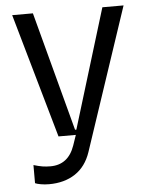

<svg xmlns="http://www.w3.org/2000/svg" viewBox="-53 -589 660 839"><g transform="rotate(-5 276.5 -170.0)"><path d="M67.5 194.6V115.1Q89.8 121.8 106.2 124.5Q122.5 127.1 141.3 127.1Q219.5 127.1 247.9 45.5L263.5 0H187.5L32 -545.5H122.9L262.1 -22.7H267.8L427.6 -545.5H520.6L311.8 79.5Q290.8 142 243.3 173.3Q195.7 204.5 128.6 204.5Q108.7 204.5 91.6 201.3Q74.6 198.2 67.5 194.6Z"/></g></svg>

Font: Riot Sans
Style: Regular
Weight: 400
Designer: Rasmus Andersson
Foundry: rsms
Version: Version 4.001